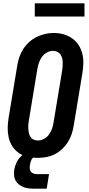

<svg xmlns="http://www.w3.org/2000/svg" viewBox="-20 -945 540 1159"><path d="M205 8Q175 8 146 1.5Q117 -5 93.5 -21.5Q70 -38 54.5 -62Q39 -86 32.5 -114.5Q26 -143 26.5 -173.5Q27 -204 32 -234L84 -548Q88 -574 96.5 -599.5Q105 -625 120 -648.5Q135 -672 156 -691Q177 -710 201.5 -722Q226 -734 252 -740Q278 -746 305 -746Q335 -746 363.5 -738Q392 -730 415.5 -713.5Q439 -697 454.5 -673Q470 -649 477 -620.5Q484 -592 483 -561.5Q482 -531 477 -501L425 -187Q421 -161 412.5 -135.5Q404 -110 389.5 -87Q375 -64 354 -44.5Q333 -25 308.5 -13Q284 -1 257.5 3.5Q231 8 205 8ZM208 -97Q227 -97 245 -106.5Q263 -116 275 -132Q287 -148 293.5 -166.5Q300 -185 303 -204L355 -518Q357 -531 358 -544.5Q359 -558 358.5 -571Q358 -584 354.5 -596Q351 -608 343.5 -618Q336 -628 324.5 -633Q313 -638 299 -638Q281 -638 263 -628Q245 -618 233.5 -602Q222 -586 215.5 -567.5Q209 -549 206 -531L154 -217Q152 -204 151 -190.5Q150 -177 151 -164.5Q152 -152 155 -139.5Q158 -127 165 -117Q172 -107 183.5 -102Q195 -97 208 -97ZM187 194Q169 194 152.5 192Q136 190 121 184Q106 178 93.5 168Q81 158 73.5 144Q66 130 65 113Q64 96 66 79Q70 56 81 33.5Q92 11 111 -5Q130 -21 153.5 -27.5Q177 -34 199 -34L194 0Q186 0 179.5 6.5Q173 13 169.5 20Q166 27 164 35Q162 43 161 51Q159 61 159.5 71.5Q160 82 165.5 90Q171 98 181 102Q191 106 201 106H276L262 194ZM190 -845V-925H490V-845Z"/></svg>

Font: Iosevka Curly XBdObl
Style: Regular
Weight: 800
Italic angle: -9°
Monospace: yes
Designer: Belleve Invis
Foundry: Belleve Invis
Version: Version 11.1.0; ttfautohint (v1.8.3)